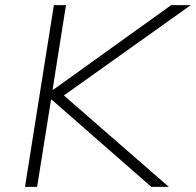

<svg xmlns="http://www.w3.org/2000/svg" viewBox="-20 -725 760 745"><path d="M77 0 189 -705H236L184 -377H187L644 -705H720L213 -344L209 -371L635 0H567L181 -338H178L124 0Z"/></svg>

Font: Nunito Sans 10pt SemiExpanded ExtraLight
Style: Italic
Weight: 250
Width: 6
Italic angle: -9°
Designer: Vernon Adams
Foundry: Vernon Adams
Version: Version 3.101;gftools[0.9.27]